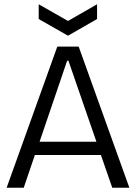

<svg xmlns="http://www.w3.org/2000/svg" viewBox="-20 -878 636 898"><path d="M11 0 248 -660H348L585 0H505L452 -153H143L91 0ZM294 -594 165 -215H431L300 -594ZM161 -858 298 -780 434 -858V-789L298 -711L161 -789Z"/></svg>

Font: Bricolage Grotesque 96pt Light
Style: Regular
Weight: 300
Designer: Mathieu Triay
Foundry: Atelier Triay
Version: Version 1.001; ttfautohint (v1.8.4.7-5d5b);gftools[0.9.33.de